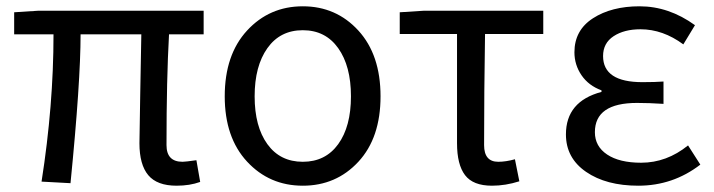

<svg xmlns="http://www.w3.org/2000/svg" viewBox="-20 -577 2268 610"><path d="M541 13Q479 13 451 -20.5Q423 -54 423 -122Q423 -148 425.5 -276.5Q428 -405 429 -468H236Q236 -317 204 5L112 0Q150 -242 150 -468H25V-538L103 -543H627V-468H517Q509 -326 509 -116Q509 -63 560 -63Q569 -63 604 -68L616 1Q583 13 541 13Z M694 -271Q694 -403 765 -480Q836 -557 942 -557Q1048 -557 1118.5 -480Q1189 -403 1189 -271Q1189 -139 1118.5 -63Q1048 13 942 13Q836 13 765 -63.5Q694 -140 694 -271ZM829.5 -119Q870 -63 942 -63Q1014 -63 1054.5 -119Q1095 -175 1095 -271Q1095 -367 1054.5 -424Q1014 -481 942 -481Q870 -481 829.5 -424Q789 -367 789 -271Q789 -175 829.5 -119Z M1543 13Q1483 13 1457.5 -20.5Q1432 -54 1432 -122V-469H1250V-538L1328 -543H1706V-469H1521Q1518 -284 1518 -116Q1518 -63 1563 -63Q1587 -63 1616 -71L1630 -1Q1586 13 1543 13Z M2008 13Q1906 13 1842 -31Q1778 -75 1778 -150Q1778 -255 1891 -285V-290Q1850 -305 1827.5 -338Q1805 -371 1805 -411Q1805 -481 1864 -519Q1923 -557 2012 -557Q2105 -557 2188 -497L2151 -436Q2086 -484 2015 -484Q1963 -484 1929.5 -462Q1896 -440 1896 -399Q1896 -316 2021 -316Q2062 -316 2088 -318V-247Q2042 -250 2004 -250Q1870 -250 1870 -157Q1870 -112 1909 -86Q1948 -60 2017 -60Q2098 -60 2166 -115L2205 -54Q2118 13 2008 13Z"/></svg>

Font: Noto Sans SC
Style: Regular
Weight: 400
Designer: Ryoko NISHIZUKA  (kana, bopomofo & ideographs); Paul D. Hunt (Latin, Greek & Cyrillic); Sandoll Communications , Soo-you
Foundry: Adobe
Version: Version 2.002;hotconv 1.0.116;makeotfexe 2.5.65601